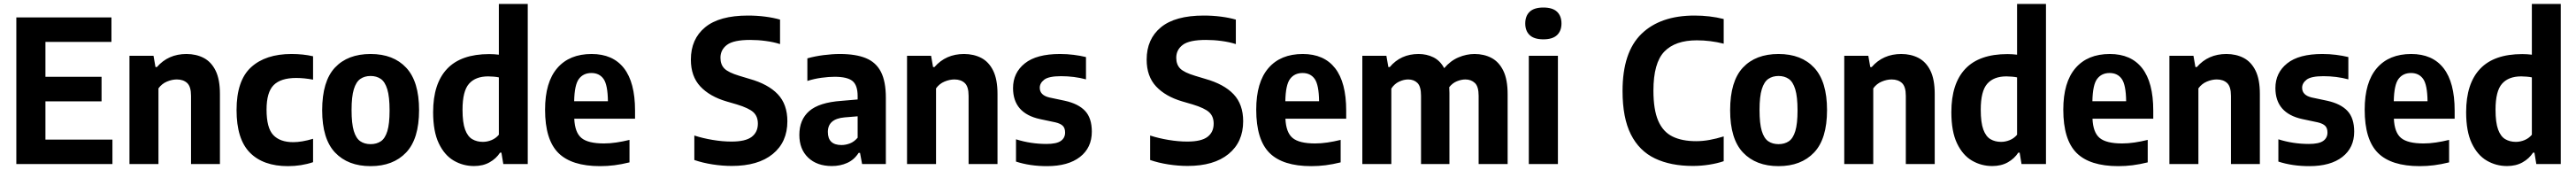

<svg xmlns="http://www.w3.org/2000/svg" viewBox="-20 -828 13012 858"><path d="M62.5 0V-740H543V-616.5H209.5V-440.5H493V-316.5H209.5V-123.5H548V0Z M634 0V-546.5H755.5L765.5 -489.5H772.5Q830 -555.5 922 -555.5Q970.5 -555.5 1008.8 -535.8Q1047 -516 1069 -471.8Q1091 -427.5 1091 -354V0H945V-344Q945 -391 925.5 -409Q906 -427 873.5 -427Q849 -427 823.2 -416.2Q797.5 -405.5 780.5 -382V0Z M1434.5 10.5Q1309.5 10.5 1242.2 -57.8Q1175 -126 1175 -272.5Q1175 -421.5 1248.2 -488.5Q1321.5 -555.5 1452.5 -555.5Q1511.5 -555.5 1561.5 -544V-426Q1517 -434.5 1476 -434.5Q1398.5 -434.5 1362.5 -398.5Q1326.5 -362.5 1326.5 -274.5Q1326.5 -182.5 1360.5 -146.5Q1394.5 -110.5 1461.5 -110.5Q1504 -110.5 1561.5 -127.5V-9.5Q1502 10.5 1434.5 10.5Z M1852 10.5Q1738 10.5 1672.8 -58Q1607.5 -126.5 1607.5 -271.5Q1607.5 -418 1672 -486.8Q1736.5 -555.5 1852 -555.5Q1967.5 -555.5 2032.2 -486Q2097 -416.5 2097 -272.5Q2097 -127 2031.5 -58.2Q1966 10.5 1852 10.5ZM1852 -100.5Q1882.5 -100.5 1904 -115Q1925.5 -129.5 1936.8 -166.5Q1948 -203.5 1948 -270.5Q1948 -339.5 1936.5 -377.2Q1925 -415 1903.5 -429.8Q1882 -444.5 1852 -444.5Q1822 -444.5 1800.5 -429.8Q1779 -415 1767.5 -377.8Q1756 -340.5 1756 -273Q1756 -204.5 1767.2 -167.2Q1778.5 -130 1800 -115.2Q1821.5 -100.5 1852 -100.5Z M2374.5 10Q2319 10 2272 -17.5Q2225 -45 2196.5 -104.8Q2168 -164.5 2168 -262Q2168 -406 2238.5 -480.5Q2309 -555 2451.5 -555Q2464 -555 2476.5 -554.2Q2489 -553.5 2500 -552V-808H2646V0H2522.5L2513 -57.5H2506Q2486.5 -27.5 2453.2 -8.8Q2420 10 2374.5 10ZM2419 -112Q2441.5 -112 2463.2 -121Q2485 -130 2500 -148V-437.5Q2488.5 -440 2473.5 -441.2Q2458.5 -442.5 2446 -442.5Q2382 -442.5 2349.2 -405.2Q2316.5 -368 2316.5 -274.5Q2316.5 -209.5 2329.5 -174.2Q2342.5 -139 2365.8 -125.5Q2389 -112 2419 -112Z M3011.5 10.5Q2867.5 10.5 2800.5 -56.2Q2733.5 -123 2733.5 -274.5Q2733.5 -413 2795 -484.2Q2856.5 -555.5 2968.5 -555.5Q3076 -555.5 3132 -483.8Q3188 -412 3188 -270V-229H2881Q2884 -159 2917.5 -131.5Q2951 -104 3031 -104Q3061 -104 3093.2 -108.8Q3125.5 -113.5 3160 -122V-8.5Q3119.5 1.5 3083.8 6Q3048 10.5 3011.5 10.5ZM2967.5 -459.5Q2927 -459.5 2904.5 -429.8Q2882 -400 2880.5 -317H3051Q3050 -400 3028.8 -429.8Q3007.5 -459.5 2967.5 -459.5Z M3676.5 9.5Q3630 9.5 3579.8 1.8Q3529.5 -6 3487.5 -20.5V-144Q3531 -130 3580.5 -121.8Q3630 -113.5 3675.5 -113.5Q3746 -113.5 3777.2 -137.2Q3808.5 -161 3808.5 -204Q3808.5 -240.5 3785.8 -261.5Q3763 -282.5 3702 -301L3650.5 -316Q3565 -341 3517.5 -392Q3470 -443 3470 -527Q3470 -631 3542 -690.2Q3614 -749.5 3758.5 -749.5Q3804 -749.5 3846 -744Q3888 -738.5 3920.5 -729V-605.5Q3887.5 -616 3848.2 -621.2Q3809 -626.5 3769.5 -626.5Q3686 -626.5 3652.8 -601.8Q3619.5 -577 3619.5 -536.5Q3619.5 -502 3639.5 -482Q3659.5 -462 3714.5 -445.5L3766 -430Q3860.5 -403.5 3909 -352.5Q3957.5 -301.5 3957.5 -216Q3957.5 -111 3883.8 -50.8Q3810 9.5 3676.5 9.5Z M4182.5 10Q4107 10 4062.5 -32.5Q4018 -75 4018 -147Q4018 -224 4068 -267.5Q4118 -311 4230.5 -319L4312.5 -326V-342.5Q4312.5 -398.5 4286 -419.5Q4259.5 -440.5 4196.5 -440.5Q4166.5 -440.5 4129.8 -435.5Q4093 -430.5 4058.5 -419.5V-533.5Q4095.5 -544 4140 -549.8Q4184.5 -555.5 4223 -555.5Q4303 -555.5 4354.2 -534.5Q4405.5 -513.5 4430.2 -465.2Q4455 -417 4455 -334.5V0H4335L4324.5 -56.5H4317.5Q4295 -21.5 4259.8 -5.8Q4224.5 10 4182.5 10ZM4162 -162Q4162 -96 4231 -96Q4251.5 -96 4273 -104Q4294.5 -112 4312.5 -133V-241L4246 -235.5Q4162 -228 4162 -162Z M4562 0V-546.5H4683.5L4693.5 -489.5H4700.5Q4758 -555.5 4850 -555.5Q4898.5 -555.5 4936.8 -535.8Q4975 -516 4997 -471.8Q5019 -427.5 5019 -354V0H4873V-344Q4873 -391 4853.5 -409Q4834 -427 4801.5 -427Q4777 -427 4751.2 -416.2Q4725.5 -405.5 4708.5 -382V0Z M5269 10.5Q5182.5 10.5 5112.5 -12.5V-125Q5186.5 -101.5 5266.5 -101.5Q5317.5 -101.5 5339 -116.8Q5360.5 -132 5360.5 -159Q5360.5 -181.5 5348.8 -193Q5337 -204.5 5311.5 -210.5L5233.5 -227Q5097.5 -256.5 5097.5 -383.5Q5097.5 -460.5 5156.8 -508Q5216 -555.5 5334.5 -555.5Q5371 -555.5 5404.2 -551.2Q5437.5 -547 5466 -540V-427.5Q5406.5 -443.5 5340 -443.5Q5278 -443.5 5255.2 -426Q5232.5 -408.5 5232.5 -385Q5232.5 -347.5 5281 -336L5359 -319.5Q5427.5 -304.5 5461.5 -268.2Q5495.5 -232 5495.5 -163.5Q5495.5 -82.5 5435.8 -36Q5376 10.5 5269 10.5Z M5979 9.5Q5932.5 9.5 5882.2 1.8Q5832 -6 5790 -20.5V-144Q5833.5 -130 5883 -121.8Q5932.5 -113.5 5978 -113.5Q6048.5 -113.5 6079.8 -137.2Q6111 -161 6111 -204Q6111 -240.5 6088.2 -261.5Q6065.5 -282.5 6004.5 -301L5953 -316Q5867.5 -341 5820 -392Q5772.5 -443 5772.5 -527Q5772.5 -631 5844.5 -690.2Q5916.5 -749.5 6061 -749.5Q6106.5 -749.5 6148.5 -744Q6190.5 -738.5 6223 -729V-605.5Q6190 -616 6150.8 -621.2Q6111.5 -626.5 6072 -626.5Q5988.5 -626.5 5955.2 -601.8Q5922 -577 5922 -536.5Q5922 -502 5942 -482Q5962 -462 6017 -445.5L6068.5 -430Q6163 -403.5 6211.5 -352.5Q6260 -301.5 6260 -216Q6260 -111 6186.2 -50.8Q6112.5 9.5 5979 9.5Z M6604 10.5Q6460 10.5 6393 -56.2Q6326 -123 6326 -274.5Q6326 -413 6387.5 -484.2Q6449 -555.5 6561 -555.5Q6668.5 -555.5 6724.5 -483.8Q6780.5 -412 6780.5 -270V-229H6473.5Q6476.5 -159 6510 -131.5Q6543.5 -104 6623.5 -104Q6653.5 -104 6685.8 -108.8Q6718 -113.5 6752.5 -122V-8.5Q6712 1.5 6676.2 6Q6640.5 10.5 6604 10.5ZM6560 -459.5Q6519.5 -459.5 6497 -429.8Q6474.5 -400 6473 -317H6643.5Q6642.5 -400 6621.2 -429.8Q6600 -459.5 6560 -459.5Z M6862 0V-546.5H6983.5L6993.5 -489.5H7000.5Q7056 -555.5 7146 -555.5Q7187 -555.5 7221 -538.8Q7255 -522 7275.5 -484Q7307.5 -521.5 7347.8 -538.5Q7388 -555.5 7429 -555.5Q7476.5 -555.5 7514.2 -535.8Q7552 -516 7574 -471.5Q7596 -427 7596 -352.5V0H7449.5V-344.5Q7449.5 -391.5 7430.5 -409.2Q7411.5 -427 7382.5 -427Q7362.5 -427 7340 -418Q7317.5 -409 7301 -388Q7302 -374 7302 -359V0H7158.5V-344.5Q7158.5 -391.5 7140.5 -409.2Q7122.5 -427 7093.5 -427Q7071.5 -427 7047.8 -416Q7024 -405 7008.5 -381V0Z M7703 0V-546.5H7850V0ZM7776.5 -629.5Q7730 -629.5 7707.5 -650.8Q7685 -672 7685 -709.5Q7685 -747.5 7707.5 -768.8Q7730 -790 7776.5 -790Q7823 -790 7845.5 -768.8Q7868 -747.5 7868 -709.5Q7868 -672 7845.5 -650.8Q7823 -629.5 7776.5 -629.5Z M8531.5 9.5Q8419.5 9.5 8340 -28.5Q8260.5 -66.5 8218.5 -149.8Q8176.5 -233 8176.5 -368.5Q8176.5 -564.5 8272 -657Q8367.5 -749.5 8540 -749.5Q8618 -749.5 8687.5 -732V-607.5Q8620.5 -624.5 8551.5 -624.5Q8442.5 -624.5 8387.5 -567.5Q8332.5 -510.5 8332.5 -370.5Q8332.5 -274 8356.8 -218.2Q8381 -162.5 8429 -139Q8477 -115.5 8548 -115.5Q8581.5 -115.5 8616 -121.8Q8650.5 -128 8687.5 -139.5V-14.5Q8655.5 -3.5 8614.5 3Q8573.5 9.5 8531.5 9.5Z M8964.5 10.5Q8850.5 10.5 8785.2 -58Q8720 -126.5 8720 -271.5Q8720 -418 8784.5 -486.8Q8849 -555.5 8964.5 -555.5Q9080 -555.5 9144.8 -486Q9209.5 -416.5 9209.5 -272.5Q9209.5 -127 9144 -58.2Q9078.5 10.5 8964.5 10.5ZM8964.5 -100.5Q8995 -100.5 9016.5 -115Q9038 -129.5 9049.2 -166.5Q9060.5 -203.5 9060.5 -270.5Q9060.5 -339.5 9049 -377.2Q9037.5 -415 9016 -429.8Q8994.5 -444.5 8964.5 -444.5Q8934.5 -444.5 8913 -429.8Q8891.5 -415 8880 -377.8Q8868.5 -340.5 8868.5 -273Q8868.5 -204.5 8879.8 -167.2Q8891 -130 8912.5 -115.2Q8934 -100.5 8964.5 -100.5Z M9296.5 0V-546.5H9418L9428 -489.5H9435Q9492.5 -555.5 9584.5 -555.5Q9633 -555.5 9671.2 -535.8Q9709.5 -516 9731.5 -471.8Q9753.5 -427.5 9753.5 -354V0H9607.5V-344Q9607.5 -391 9588 -409Q9568.5 -427 9536 -427Q9511.5 -427 9485.8 -416.2Q9460 -405.5 9443 -382V0Z M10044 10Q9988.5 10 9941.5 -17.5Q9894.5 -45 9866 -104.8Q9837.5 -164.5 9837.5 -262Q9837.5 -406 9908 -480.5Q9978.5 -555 10121 -555Q10133.5 -555 10146 -554.2Q10158.5 -553.5 10169.5 -552V-808H10315.5V0H10192L10182.5 -57.5H10175.5Q10156 -27.5 10122.8 -8.8Q10089.5 10 10044 10ZM10088.5 -112Q10111 -112 10132.8 -121Q10154.5 -130 10169.5 -148V-437.5Q10158 -440 10143 -441.2Q10128 -442.5 10115.5 -442.5Q10051.5 -442.5 10018.8 -405.2Q9986 -368 9986 -274.5Q9986 -209.5 9999 -174.2Q10012 -139 10035.2 -125.5Q10058.5 -112 10088.5 -112Z M10681 10.5Q10537 10.5 10470 -56.2Q10403 -123 10403 -274.5Q10403 -413 10464.5 -484.2Q10526 -555.5 10638 -555.5Q10745.5 -555.5 10801.5 -483.8Q10857.5 -412 10857.5 -270V-229H10550.5Q10553.5 -159 10587 -131.5Q10620.5 -104 10700.5 -104Q10730.5 -104 10762.8 -108.8Q10795 -113.5 10829.5 -122V-8.5Q10789 1.5 10753.2 6Q10717.5 10.5 10681 10.5ZM10637 -459.5Q10596.5 -459.5 10574 -429.8Q10551.5 -400 10550 -317H10720.5Q10719.5 -400 10698.2 -429.8Q10677 -459.5 10637 -459.5Z M10939 0V-546.5H11060.5L11070.5 -489.5H11077.5Q11135 -555.5 11227 -555.5Q11275.5 -555.5 11313.8 -535.8Q11352 -516 11374 -471.8Q11396 -427.5 11396 -354V0H11250V-344Q11250 -391 11230.5 -409Q11211 -427 11178.5 -427Q11154 -427 11128.2 -416.2Q11102.5 -405.5 11085.5 -382V0Z M11646 10.5Q11559.5 10.5 11489.5 -12.5V-125Q11563.5 -101.5 11643.5 -101.5Q11694.5 -101.5 11716 -116.8Q11737.5 -132 11737.5 -159Q11737.5 -181.5 11725.8 -193Q11714 -204.5 11688.5 -210.5L11610.5 -227Q11474.5 -256.5 11474.5 -383.5Q11474.5 -460.5 11533.8 -508Q11593 -555.5 11711.5 -555.5Q11748 -555.5 11781.2 -551.2Q11814.5 -547 11843 -540V-427.5Q11783.5 -443.5 11717 -443.5Q11655 -443.5 11632.2 -426Q11609.5 -408.5 11609.5 -385Q11609.5 -347.5 11658 -336L11736 -319.5Q11804.5 -304.5 11838.5 -268.2Q11872.5 -232 11872.5 -163.5Q11872.5 -82.5 11812.8 -36Q11753 10.5 11646 10.5Z M12203.5 10.5Q12059.5 10.5 11992.5 -56.2Q11925.5 -123 11925.5 -274.5Q11925.5 -413 11987 -484.2Q12048.5 -555.5 12160.5 -555.5Q12268 -555.5 12324 -483.8Q12380 -412 12380 -270V-229H12073Q12076 -159 12109.5 -131.5Q12143 -104 12223 -104Q12253 -104 12285.2 -108.8Q12317.5 -113.5 12352 -122V-8.5Q12311.5 1.5 12275.8 6Q12240 10.5 12203.5 10.5ZM12159.5 -459.5Q12119 -459.5 12096.5 -429.8Q12074 -400 12072.5 -317H12243Q12242 -400 12220.8 -429.8Q12199.5 -459.5 12159.5 -459.5Z M12644.5 10Q12589 10 12542 -17.5Q12495 -45 12466.5 -104.8Q12438 -164.5 12438 -262Q12438 -406 12508.5 -480.5Q12579 -555 12721.5 -555Q12734 -555 12746.5 -554.2Q12759 -553.5 12770 -552V-808H12916V0H12792.5L12783 -57.5H12776Q12756.5 -27.5 12723.2 -8.8Q12690 10 12644.5 10ZM12689 -112Q12711.5 -112 12733.2 -121Q12755 -130 12770 -148V-437.5Q12758.5 -440 12743.5 -441.2Q12728.5 -442.5 12716 -442.5Q12652 -442.5 12619.2 -405.2Q12586.5 -368 12586.5 -274.5Q12586.5 -209.5 12599.5 -174.2Q12612.5 -139 12635.8 -125.5Q12659 -112 12689 -112Z"/></svg>

Font: Encode Sans Semi Condensed
Style: Bold
Weight: 700
Width: 4
Designer: Multiple Designers
Foundry: Impallari Type
Version: Version 3.000; ttfautohint (v1.8.3) -l 8 -r 50 -G 200 -x 14 